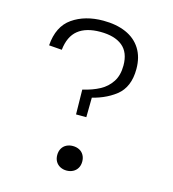

<svg xmlns="http://www.w3.org/2000/svg" viewBox="-112 -834 843 938"><g transform="rotate(15 310.0 -365.0)"><path d="M336.5 -265H284.5L282.5 -390Q332 -401.5 367.8 -420.8Q403.5 -440 425 -473Q446.5 -506 446.5 -555.5Q446.5 -622 407.2 -653.8Q368 -685.5 295.5 -685.5Q223.5 -685.5 183.2 -653.2Q143 -621 135.5 -552L70 -557Q77 -654.5 140 -698.2Q203 -742 295.5 -742Q361.5 -742 410.2 -720.8Q459 -699.5 485.5 -657.5Q512 -615.5 512 -555.5Q512 -463.5 455.2 -419Q398.5 -374.5 311.5 -358L338 -382.5ZM247 -50Q247 -69 255.2 -83.2Q263.5 -97.5 278 -104.8Q292.5 -112 310 -112Q328 -112 342.5 -104.8Q357 -97.5 365.2 -83.2Q373.5 -69 373.5 -50Q373.5 -31 365.2 -17Q357 -3 342.5 4.5Q328 12 310 12Q292.5 12 278 4.5Q263.5 -3 255.2 -17Q247 -31 247 -50Z"/></g></svg>

Font: Monaspace Argon Var ExtraLight
Style: Regular
Weight: 200
Designer: Riley Cran and the Lettermatic Team
Version: Version 1.200 (Monaspace Argon Var)